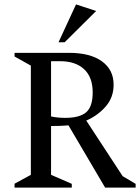

<svg xmlns="http://www.w3.org/2000/svg" viewBox="-20 -852 636 872"><path d="M46.1 0V-17.6L120.1 -58V-554L46.1 -595.4V-612H293.6Q389.6 -612 442.8 -573.6Q496 -535.2 496 -467.4Q496 -409.4 460 -368.2Q424 -327 371.8 -304.4L537 -52L596 -17V0H457.4L291 -282.7Q280.1 -282.1 264 -280.9Q247.8 -279.6 211.9 -279.8V-58L306 -17V0ZM211.9 -323.1Q242.4 -316.7 276 -316.7Q342.4 -316.7 371.7 -342.4Q401 -368.1 401 -432Q401 -501.5 361.9 -537.8Q322.8 -574.1 252.5 -574.1H211.9ZM245.8 -660.1 325.3 -832 416.7 -802.1 273.7 -660.1Z"/></svg>

Font: Ancizar Serif Light
Style: Regular
Weight: 300
Designer: Cesar Puertas, Viviana Monsalve, Julian Moncada, Julian Prieto, Jose Castro, Felipe Aragon, Mariel Hernandez, Sara Alarc
Version: Version 8.100